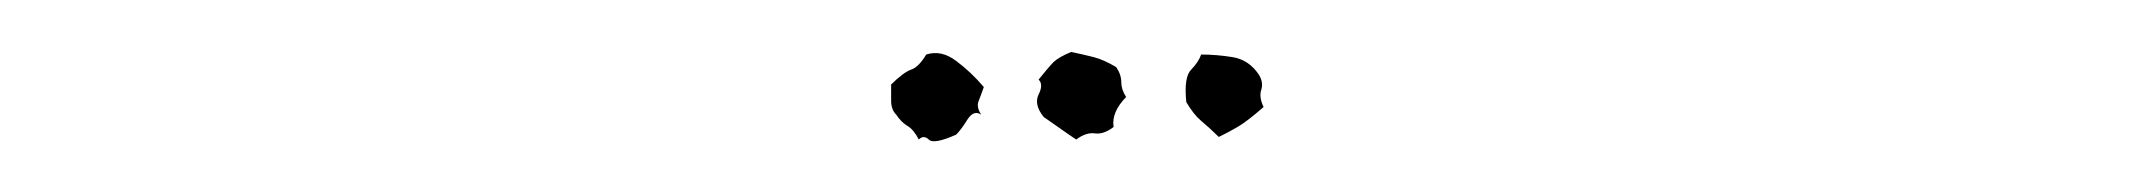

<svg xmlns="http://www.w3.org/2000/svg" viewBox="-20 -743 842 75"><path d="M456.1 -689.5Q452.1 -693.4 449.2 -695.8Q446.3 -698.2 443.4 -703.1Q442.4 -712.9 445.3 -715.8Q448.2 -718.8 449.2 -721.7Q455.1 -721.7 461.4 -720.7Q467.8 -719.7 471.7 -713.9Q473.6 -710.9 472.7 -708Q471.7 -705.1 473.6 -701.2Q466.8 -695.3 463.4 -693.4Q460 -691.4 456.1 -689.5ZM415 -693.4Q411.1 -690.4 407.7 -690.9Q404.3 -691.4 400.4 -688.5Q397.5 -690.4 394 -692.9Q390.6 -695.3 387.7 -697.3Q383.8 -702.1 385.7 -706.1Q387.7 -710 385.7 -711.9Q389.6 -716.8 391.6 -718.8Q393.6 -720.7 398.4 -722.7Q403.3 -721.7 407.2 -720.7Q411.1 -719.7 416 -716.8Q418 -713.9 418 -710.9Q418 -708 419.9 -705.1Q414.1 -699.2 415 -693.4ZM364.3 -709Q363.3 -706.1 362.3 -703.6Q361.3 -701.2 363.3 -698.2Q360.4 -700.2 357.9 -696.3Q355.5 -692.4 353.5 -690.4Q344.7 -686.5 342.8 -688.5Q340.8 -690.4 338.9 -688.5Q336.9 -692.4 334.5 -693.8Q332 -695.3 330.1 -698.2Q328.1 -700.2 328.1 -703.6Q328.1 -707 328.1 -710Q333 -714.8 335.9 -715.8Q338.9 -716.8 341.8 -721.7Q347.7 -723.6 353.5 -719.2Q359.4 -714.8 364.3 -709Z"/></svg>

Font: Codystar
Style: Light
Weight: 300
Version: Version 1.000